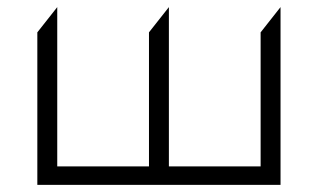

<svg xmlns="http://www.w3.org/2000/svg" viewBox="-20 -520 894 540"><path d="M85 0V-429L141 -500V-52H399V-429L455 -500V-52H713V-429L769 -500V0Z"/></svg>

Font: Geologica-Sharp
Style: Regular
Weight: 100
Designer: Sindre Bremnes, Frode Helland
Foundry: Monokrom Skriftforlag AS
Version: Version 1.010;gftools[0.9.28]